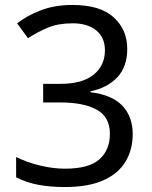

<svg xmlns="http://www.w3.org/2000/svg" viewBox="-20 -744 612 774"><path d="M493 -547Q493 -475 453 -432.5Q413 -390 345 -376V-372Q431 -362 473 -318Q515 -274 515 -203Q515 -141 486 -92.5Q457 -44 396.5 -17Q336 10 241 10Q185 10 137 1.5Q89 -7 45 -29V-111Q90 -89 142 -76.5Q194 -64 242 -64Q338 -64 380.5 -101.5Q423 -139 423 -205Q423 -272 370.5 -301.5Q318 -331 223 -331H154V-406H224Q312 -406 357.5 -443Q403 -480 403 -541Q403 -593 368 -621.5Q333 -650 273 -650Q215 -650 174 -633Q133 -616 93 -590L49 -650Q87 -680 143.5 -702Q200 -724 272 -724Q384 -724 438.5 -674Q493 -624 493 -547Z"/></svg>

Font: Noto Sans Ethiopic
Style: Regular
Weight: 400
Designer: Monotype Design Team
Foundry: Monotype Imaging Inc.
Version: Version 2.102; ttfautohint (v1.8.4.7-5d5b)